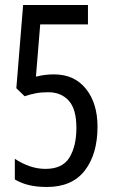

<svg xmlns="http://www.w3.org/2000/svg" viewBox="-20 -734 451 764"><path d="M167 10Q126 10 95 2.5Q64 -5 39 -20V-102Q68 -83 98.5 -72.5Q129 -62 161 -62Q229 -62 256.5 -107.5Q284 -153 284 -225Q284 -300 253.5 -333.5Q223 -367 172 -367Q144 -367 123 -363Q102 -359 78 -351L45 -383L72 -714H330V-637H140L123 -429Q143 -434 160 -436Q177 -438 195 -438Q276 -438 322 -380.5Q368 -323 368 -230Q368 -121 317.5 -55.5Q267 10 167 10Z"/></svg>

Font: Noto Sans Bengali UI ExtraCondensed
Style: Regular
Weight: 400
Width: 2
Designer: Jelle Bosma - Monotype Design Team
Foundry: Monotype Imaging Inc.
Version: Version 2.003